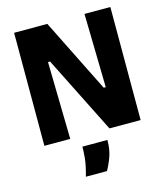

<svg xmlns="http://www.w3.org/2000/svg" viewBox="-128 -757 933 1083"><g transform="rotate(-15 338.5 -215.5)"><path d="M57 0V-660H251L465 -230H477L468 -660H619V0H437L211 -451H199L208 0ZM238 229Q256 165 259.5 125Q263 85 263 60H409Q409 115 394 156.5Q379 198 361 229Z"/></g></svg>

Font: Bricolage Grotesque 24pt SemiCondensed ExtraBold
Style: Regular
Weight: 800
Width: 4
Designer: Mathieu Triay
Foundry: Atelier Triay
Version: Version 1.001;gftools[0.9.33.dev8+g029e19f]